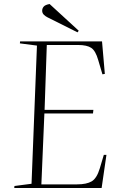

<svg xmlns="http://www.w3.org/2000/svg" viewBox="-20 -936 587 956"><path d="M164 -709 79 -720 80 -730H488L502 -568L490 -566L469 -637Q456 -683 434.5 -697.5Q413 -712 369 -712H213L202 -389H445L443 -371H201L186 -18H364Q411 -18 436.5 -33Q462 -48 477 -98L497 -165H510L486 0H51L52 -10L137 -21ZM372 -783 366 -775 216 -850Q206 -855 198 -863Q190 -871 190 -883Q190 -894 197.5 -903Q205 -912 227 -916Z"/></svg>

Font: Literata 72pt ExtraLight
Style: Italic
Weight: 200
Italic angle: -2°
Designer: Latin by Veronika Burian and Jose Scaglione. Greek by Irene Vlachou. Cyrillic by Vera Evstafieva
Foundry: TypeTogether
Version: Version 3.002